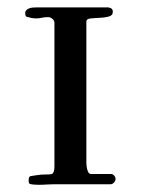

<svg xmlns="http://www.w3.org/2000/svg" viewBox="-20 -499 383 520"><path d="M213.9 -440.9V-58.1Q213.9 -55.7 214.4 -50.8Q214.8 -45.9 216.1 -40.8Q217.3 -35.6 219.7 -31.7Q222.2 -27.8 226.6 -27.8H280.3Q285.6 -27.8 289.3 -23.4Q293 -19 293 -13.7Q293 -9.3 288.6 -4.6Q284.2 0 279.8 0H126.5Q116.7 0 106.9 0.7Q97.2 1.5 85.4 1.5Q78.6 1.5 72.3 1Q65.9 0.5 60.5 -1Q57.6 -2.9 57.6 -10.3Q57.6 -20.5 62.5 -22Q74.7 -23.9 83.5 -25.1Q92.3 -26.4 102.1 -26.4Q109.9 -26.4 113 -26.6Q116.2 -26.9 120.6 -27.8Q127.4 -30.8 127.4 -48.3V-437.5Q127.4 -443.4 121.8 -448Q116.2 -452.6 110.8 -452.6Q99.6 -452.6 93.5 -450.9Q87.4 -449.2 77.6 -449.2Q71.3 -449.2 64.9 -450.4Q58.6 -451.7 52.2 -453.6Q48.8 -455.1 48.8 -459.5Q47.4 -465.8 50 -469.7Q52.7 -473.6 57.6 -475.8Q62.5 -478 68.6 -478.5Q74.7 -479 80.1 -479H255.9Q268.6 -479 272 -479Q275.4 -479 276.4 -478Q285.6 -476.6 285.6 -467.3Q285.6 -457 274.4 -454.1Q263.2 -451.2 249.8 -450.7Q236.3 -450.2 225.1 -449Q213.9 -447.8 213.9 -440.9Z"/></svg>

Font: IM FELL French Canon SC
Style: Regular
Weight: 400
Designer: Igino Marini
Foundry: Igino Marini
Version: 3.00